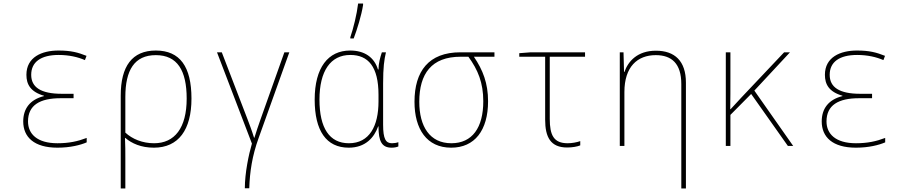

<svg xmlns="http://www.w3.org/2000/svg" viewBox="-20 -823 5107 1083"><path d="M304 10C377 10 434 -5 469 -20V-45C419 -26 370 -15 304 -15C189 -15 138 -68 138 -138C138 -230 205 -269 322 -269H395V-294H328C210 -294 156 -331 156 -401C156 -473 210 -513 311 -513C370 -513 420 -501 459 -484L468 -508C420 -527 381 -538 310 -538C216 -538 129 -501 129 -401C129 -347 152 -305 228 -283V-281C148 -261 111 -209 111 -138C111 -50 172 10 304 10Z M661 -284V240H687V67C687 29 687 1 685 -45H687C723 -14 776 10 848 10C987 10 1060 -91 1060 -267C1060 -447 995 -538 859 -538C725 -538 661 -449 661 -284ZM849 -15C783 -15 726 -39 687 -75V-276C687 -427 738 -512 859 -512C980 -512 1033 -426 1033 -267C1033 -101 965 -15 849 -15Z M1361 239H1386C1389 147 1402 57 1439 -45L1612 -528H1584L1450 -151C1436 -110 1426 -83 1415 -46H1413C1401 -86 1385 -127 1376 -151L1231 -528H1204L1401 -13C1383 48 1361 153 1361 239Z M1956 -613V-606H1975C1994 -656 2019 -736 2028 -795V-803H2000C1993 -743 1973 -662 1956 -613ZM1947 10C2042 10 2091 -48 2113 -110H2115C2115 -25 2134 10 2189 10C2204 10 2219 7 2227 3V-21C2216 -17 2203 -15 2191 -15C2156 -15 2141 -39 2141 -120V-352C2141 -442 2147 -486 2157 -528H2134C2124 -498 2115 -465 2115 -431H2112C2091 -500 2036 -538 1955 -538C1831 -538 1755 -442 1755 -261C1755 -86 1820 10 1947 10ZM1948 -15C1838 -15 1782 -101 1782 -261C1782 -422 1844 -513 1956 -513C2057 -513 2115 -447 2115 -288V-251C2115 -112 2064 -15 1948 -15Z M2525 10C2657 10 2733 -87 2733 -252C2733 -353 2704 -428 2653 -503H2769V-528H2577C2398 -528 2318 -421 2318 -249C2318 -95 2387 10 2525 10ZM2526 -15C2404 -15 2345 -110 2345 -249C2345 -407 2414 -503 2578 -503H2622C2676 -429 2706 -356 2706 -252C2706 -103 2644 -15 2526 -15Z M3179 9C3208 9 3236 4 3253 -3V-27C3233 -20 3206 -15 3182 -15C3103 -15 3081 -61 3081 -153V-503H3280V-528H2974L2909 -523V-503H3055V-148C3055 -50 3085 9 3179 9Z M3476 0H3502V-304C3502 -446 3575 -512 3679 -512C3769 -512 3823 -464 3823 -349V240H3849V-357C3849 -479 3786 -537 3680 -537C3575 -537 3523 -477 3502 -417H3500L3497 -528H3476Z M4074 0H4100V-175L4217 -293L4424 0H4454L4235 -312L4436 -528H4403L4161 -272C4140 -249 4121 -228 4101 -207H4099C4100 -268 4100 -320 4100 -381V-528H4074Z M4808 10C4881 10 4938 -5 4973 -20V-45C4923 -26 4874 -15 4808 -15C4693 -15 4642 -68 4642 -138C4642 -230 4709 -269 4826 -269H4899V-294H4832C4714 -294 4660 -331 4660 -401C4660 -473 4714 -513 4815 -513C4874 -513 4924 -501 4963 -484L4972 -508C4924 -527 4885 -538 4814 -538C4720 -538 4633 -501 4633 -401C4633 -347 4656 -305 4732 -283V-281C4652 -261 4615 -209 4615 -138C4615 -50 4676 10 4808 10Z"/></svg>

Font: Noto Sans Mono SemiCondensed Thin
Style: Regular
Weight: 100
Width: 4
Designer: Monotype Design Team
Foundry: Monotype Imaging Inc.
Version: Version 2.014